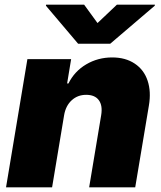

<svg xmlns="http://www.w3.org/2000/svg" viewBox="-20 -797 686 817"><path d="M252.8 -306.8 201.7 0H5.7L96.6 -545.5H282.7L265.6 -441.8H271.3Q296.9 -493.6 346.8 -523.1Q396.7 -552.6 457.4 -552.6Q514.2 -552.6 553.4 -526.3Q592.7 -500 608.1 -453.7Q623.6 -407.3 613.6 -348L555.4 0H359.4L410.5 -306.8Q417.3 -347.7 400.6 -370.6Q383.9 -393.5 346.6 -393.5Q310.4 -393.5 285 -370.2Q259.6 -346.9 252.8 -306.8ZM338.1 -777 394.9 -698.9 477.3 -777H639.2L638.5 -772.7L448.9 -610.8H312.5L175.4 -772.7L176.1 -777Z"/></svg>

Font: Karasuma Gothic
Style: Italic
Weight: 900
Italic angle: -9.39999°
Designer: Rasmus Andersson / Ryoko Nishizuka
Foundry: Genbu
Version: Version 1.00